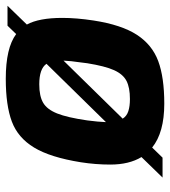

<svg xmlns="http://www.w3.org/2000/svg" viewBox="18 -601 589 665"><g transform="rotate(-90 312.5 -268.5)"><path d="M560 -470Q583 -428 583 -347Q583 -298 574 -239Q559 -142 524.5 -89Q490 -36 433.5 -15Q377 6 286 6Q186 6 134 -36L99 0H30L101 -73Q75 -116 75 -181Q75 -232 83 -283Q100 -389 134 -445Q168 -501 224 -522Q280 -543 372 -543Q479 -543 527 -507L556 -537H625ZM222 -196 424 -402Q407 -427 353 -427Q312 -427 289 -413.5Q266 -400 252 -365Q238 -330 228 -261Q223 -223 222 -196ZM429 -285Q434 -318 435 -343L234 -138Q243 -124 260 -118.5Q277 -113 302 -113Q342 -113 365 -125Q388 -137 402 -168Q416 -199 426 -261Z"/></g></svg>

Font: Exo
Style: Bold Italic
Weight: 700
Italic angle: -9°
Designer: Natanael Gama
Foundry: Natanael Gama
Version: Version 1.500; ttfautohint (v1.6)